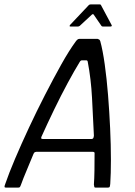

<svg xmlns="http://www.w3.org/2000/svg" viewBox="-25 -849 611 869"><path d="M1 0Q-4 0 -4.5 -3.5Q-5 -7 -1 -17Q15 -64 43 -130Q71 -196 106 -271Q141 -346 179 -420Q217 -494 252.5 -557.5Q288 -621 319 -663Q323 -668 326.5 -670.5Q330 -673 334 -673H417Q421 -672 424 -670Q427 -668 429 -662Q440 -622 449 -558Q458 -494 464 -419Q470 -344 473.5 -268Q477 -192 477 -126.5Q477 -61 474 -17Q473 -7 471.5 -3.5Q470 0 464 0H407Q403 0 402 -2.5Q401 -5 400 -14Q402 -41 402.5 -77.5Q403 -114 403 -152Q404 -158 401.5 -160Q399 -162 393 -162H140Q134 -161 131.5 -159.5Q129 -158 126 -151Q111 -114 95.5 -77.5Q80 -41 70 -13Q67 -5 65 -2.5Q63 0 58 0ZM168 -220H390Q394 -220 396.5 -223Q399 -226 400 -235Q396 -320 391.5 -406Q387 -492 372 -570Q371 -576 365 -576H346Q340 -576 336 -569Q312 -530 281.5 -473.5Q251 -417 220.5 -354Q190 -291 163 -231Q161 -227 161.5 -223.5Q162 -220 168 -220ZM294 -729Q290 -729 290 -731Q290 -733 292 -736L377 -826Q380 -829 385 -829H427Q431 -829 432 -826L480 -736Q482 -733 480.5 -731Q479 -729 475 -729H440Q436 -729 434 -732L399 -783Q396 -787 391 -783L336 -732Q332 -729 328 -729Z"/></svg>

Font: Glory
Style: Italic
Weight: 400
Italic angle: -12°
Designer: Robert Leuschke
Foundry: Robert Leuschke
Version: Version 1.011